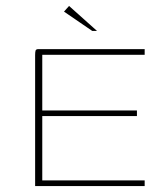

<svg xmlns="http://www.w3.org/2000/svg" viewBox="-20 -625 549 645"><path d="M98 0V-440Q98 -450 99.5 -455Q101 -460 109 -460H466V-441H122V-254H440V-235H122V-19H466V0ZM290 -521 195 -586 212 -605 306 -521Z"/></svg>

Font: Genos Thin Thin
Style: Regular
Weight: 250
Version: Version 1.010